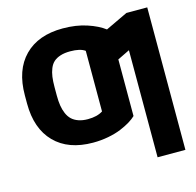

<svg xmlns="http://www.w3.org/2000/svg" viewBox="-130 -873 1241 1213"><g transform="rotate(-15 491.0 -266.0)"><path d="M934.7 -727.3V204.5H752.8V-495.7L673.3 -457V-86.6Q657 -70.7 630.9 -54.7Q604.8 -38.7 568.5 -23.6Q532.3 -8.5 484 0.7Q435.7 9.9 384.2 9.9Q223 9.9 133.5 -81.3Q44 -172.6 44 -336.6V-390.6Q44 -555.4 133.5 -646.3Q223 -737.2 384.2 -737.2Q470.9 -737.2 540.7 -714.1Q610.4 -691.1 653.1 -658.4L798.3 -727.3ZM488.6 -471.6V-562.5Q457.7 -585.2 392 -585.2Q355.1 -585.2 328.1 -576.5Q301.1 -567.8 283.9 -552.6Q266.7 -537.3 256.6 -512.3Q246.4 -487.2 242.5 -458.5Q238.6 -429.7 238.6 -390.6V-336.6Q238.6 -300.1 243.1 -271.5Q247.5 -242.9 258.2 -218Q268.8 -193.2 286 -176.8Q303.3 -160.5 329.5 -151.3Q355.8 -142 390.6 -142Q451.7 -142 488.6 -166.2Z"/></g></svg>

Font: Karasuma Gothic
Style: Black
Weight: 900
Designer: Rasmus Andersson / Ryoko Nishizuka
Foundry: Genbu
Version: Version 1.00